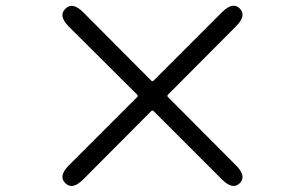

<svg xmlns="http://www.w3.org/2000/svg" viewBox="-20 -703 1040 655"><path d="M264 -91Q227 -54 203 -78Q178 -102 215 -139L448 -372Q452 -376 448 -380L215 -612Q178 -649 203 -673Q227 -698 264 -661L496 -428Q500 -424 504 -428L737 -661Q774 -698 798 -674Q822 -650 785 -613L553 -380Q549 -376 553 -372L785 -139Q822 -102 798 -78Q774 -54 737 -91L504 -324Q500 -328 496 -324Z"/></svg>

Font: Resource Han Rounded HK
Style: Regular
Weight: 400
Designer: Cyano Hao (round all glyphs); Ryoko NISHIZUKA  (kana, bopomofo & ideographs); Paul D. Hunt (Latin, Greek & Cyrillic); Sa
Foundry: Cyano Hao
Version: 0.990